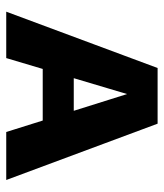

<svg xmlns="http://www.w3.org/2000/svg" viewBox="24 -536 513 600"><g transform="rotate(90 280.0 -236.5)"><path d="M17 0 193 -473H367L543 0H393L258 -430H290L162 0ZM121 -114 155 -211H385L430 -114Z"/></g></svg>

Font: Ysabeau SC ExtraBold
Style: Regular
Weight: 800
Designer: Christian Thalmann (Catharsis Fonts)
Version: Version 2.001;gftools[0.9.30]; featfreeze: smcp